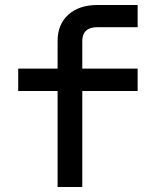

<svg xmlns="http://www.w3.org/2000/svg" viewBox="-20 -750 640 770"><path d="M211 0V-385H53V-475H211V-586Q211 -652 254 -691Q297 -730 371 -730H532V-641H371Q310 -641 310 -585V-475H532V-385H310V0Z"/></svg>

Font: JetBrainsMono NFM Medium
Style: Regular
Weight: 500
Monospace: yes
Designer: Philipp Nurullin, Konstantin Bulenkov
Foundry: JetBrains
Version: Version 2.304; ttfautohint (v1.8.4.7-5d5b);Nerd Fonts 3.3.0